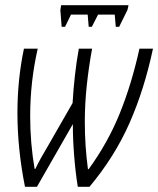

<svg xmlns="http://www.w3.org/2000/svg" viewBox="-20 -718 608 738"><path d="M217 -615 212 -679 215 -698H474L470 -680L438 -615H425L421 -662H357L333 -615H321L317 -662H253L230 -615ZM76 0Q47 -146 47 -284Q47 -412 72 -531H125Q96 -404 96 -272Q96 -168 113 -69H116Q127 -92 138.5 -112.5Q150 -133 162 -153L259 -322Q262 -374 268 -428Q274 -482 283 -531H334Q321 -460 313.5 -389.5Q306 -319 306 -249Q306 -158 318 -68H321Q395 -170 440.5 -282.5Q486 -395 516 -531H568Q535 -375 478 -245.5Q421 -116 324 0H279Q270 -56 265 -119.5Q260 -183 260 -241L122 0Z"/></svg>

Font: Noto Sans ExtraCondensed Light
Style: Italic
Weight: 300
Width: 2
Italic angle: -12°
Designer: Monotype Design Team
Foundry: Monotype Imaging Inc.
Version: Version 2.013; ttfautohint (v1.8.4.7-5d5b)